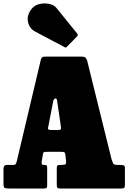

<svg xmlns="http://www.w3.org/2000/svg" viewBox="-20 -1079 735 1099"><path d="M0 -28.5V-110.5Q0 -123.5 4.5 -129.2Q9 -135 23 -135H55.5Q68 -135 70 -140.2Q72 -145.5 75.5 -153.5L214 -738.5Q219 -750.5 223.8 -752.8Q228.5 -755 245.5 -755H445.5Q463 -755 468.2 -750.2Q473.5 -745.5 478.5 -733.5L619 -165.5Q624.5 -151.5 627.8 -143.2Q631 -135 652.5 -135H668.5Q681.5 -135 688.2 -132.5Q695 -130 695 -115.5V-22.5Q695 -7.5 691 -3.8Q687 0 672.5 0H325.5Q310.5 0 307.8 -4.8Q305 -9.5 305 -24.5V-113.5Q305 -128 308.8 -131.5Q312.5 -135 326.5 -135H333.5Q351.5 -135 355.8 -139.8Q360 -144.5 358 -159.5L354 -193.5Q353 -204 349 -207Q345 -210 330.5 -210H257Q242.5 -210 235.2 -209.5Q228 -209 226 -197.5L219 -156.5Q217 -144 219.5 -139.5Q222 -135 231.5 -135H233.5Q245.5 -135 247.8 -130.8Q250 -126.5 250 -114.5V-18.5Q250 -6 245.5 -3Q241 0 229.5 0H33Q12 0 6 -3.8Q0 -7.5 0 -28.5ZM284.5 -499.5 259 -367.5Q256.5 -355.5 254.5 -345.2Q252.5 -335 272.5 -335H313Q330.5 -335 329.5 -344.8Q328.5 -354.5 327 -365.5L307 -501.5Q304.5 -519 295.8 -515.2Q287 -511.5 284.5 -499.5ZM349 -809.5 181 -898.5Q147.5 -916.5 140 -954.8Q132.5 -993 162.5 -1030Q179 -1050 207 -1056.2Q235 -1062.5 262.2 -1056.5Q289.5 -1050.5 303.5 -1033L420.5 -888.5Q429.5 -879.5 421 -870.5L364 -812.5Q360 -808 357.2 -807Q354.5 -806 349 -809.5Z"/></svg>

Font: Besley* Condensed Fatface
Style: Regular
Weight: 900
Width: 3
Designer: Owen Earl
Foundry: indestructible type*
Version: Version 3.000; ttfautohint (v1.8.3)